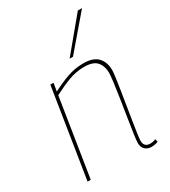

<svg xmlns="http://www.w3.org/2000/svg" viewBox="-195 -885 876 991"><g transform="rotate(-30 243.5 -390.0)"><path d="M118 -530H137L129 -482Q177 -507 223 -523.5Q269 -540 320 -540Q378 -540 405 -511.5Q432 -483 432 -435Q432 -423 428 -393Q424 -363 417.5 -322.5Q411 -282 404 -238Q397 -194 390.5 -154Q384 -114 380 -85Q376 -56 376 -46Q376 -8 413 -8Q430 -8 446 -15L450 2Q439 7 428.5 8.5Q418 10 410 10Q388 10 373 -3.5Q358 -17 358 -43Q358 -56 363.5 -94.5Q369 -133 377 -183.5Q385 -234 393 -285.5Q401 -337 406 -376.5Q411 -416 411 -431Q411 -471 389.5 -496.5Q368 -522 314 -522Q265 -522 220.5 -505Q176 -488 126 -462L53 0H34ZM271 -596 432 -790H457L291 -596Z"/></g></svg>

Font: Georama Thin
Style: Italic
Weight: 100
Italic angle: -9°
Designer: Jean-Baptiste Levee
Foundry: Production Type
Version: Version 1.000